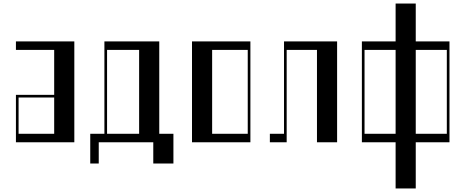

<svg xmlns="http://www.w3.org/2000/svg" viewBox="-20 -804 2630 1085"><path d="M70 -268H286.2V-522H70V-570H400V0H70ZM286.2 -48V-253H85V-48Z M880 -48H960V120H846.2V0H538V120H490V-48H570V-570H880ZM766.2 -48V-522H585V-48Z M1065 -570H1395V0H1065ZM1380 -48V-522H1178.8V-48Z M1885 0H1771.2V-522H1600V0H1505V-48H1585V-570H1885Z M2329.4 -784V-570H2520V0H2329.4V261H2215.6V0H2025V-570H2215.6V-784ZM2215.6 -48V-522H2040V-48ZM2505 -48V-522H2329.4V-48Z"/></svg>

Font: Facade Sud
Style: Regular
Weight: 100
Designer: Éléonore Fines
Foundry: Velvetyne Type Foundry
Version: Version 1.001;Glyphs 3.2 (3202)